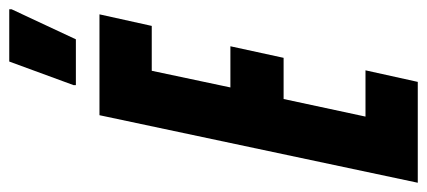

<svg xmlns="http://www.w3.org/2000/svg" viewBox="-288 -649 923 415"><g transform="rotate(-90 173.5 -441.5)"><path d="M-14 0 132 -688H350L325 -575H228L192 -405H281L256 -290H167L129 -113H229L204 0ZM197 -739V-744L248 -883H361V-878L296 -739Z"/></g></svg>

Font: Saira Ultra Condensed ExtraBold
Style: Italic
Weight: 800
Width: 1
Italic angle: -12°
Designer: Hector Gatti with collaboration of the Omnibus-Type team
Foundry: Omnibus-Type
Version: Version 1.001; ttfautohint (v1.8)